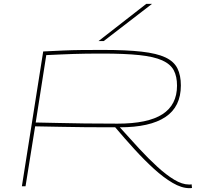

<svg xmlns="http://www.w3.org/2000/svg" viewBox="-20 -970 1043 1000"><path d="M94 0 205 -702Q264 -705 310.5 -707Q357 -709 405 -709.5Q453 -710 515 -710Q638 -710 717.5 -701Q797 -692 841.5 -671Q886 -650 904 -614Q922 -578 922 -525Q922 -414 841.5 -360.5Q761 -307 604 -307Q654 -251 703.5 -197.5Q753 -144 799.5 -101.5Q846 -59 887.5 -34Q929 -9 964 -9Q966 -9 970.5 -9Q975 -9 978 -10L980 9Q976 10 972 10Q968 10 966 10Q926 10 879 -17.5Q832 -45 782 -90.5Q732 -136 680.5 -192.5Q629 -249 580 -307Q498 -307 429.5 -307.5Q361 -308 296.5 -309.5Q232 -311 163 -312L113 0ZM592 -326Q750 -326 826 -375Q902 -424 902 -524Q902 -572 885 -604Q868 -636 825 -655.5Q782 -675 706 -683Q630 -691 512 -691Q465 -691 430 -690.5Q395 -690 364 -689Q333 -688 299 -686.5Q265 -685 221 -683L166 -332Q224 -331 285.5 -329.5Q347 -328 421.5 -327Q496 -326 592 -326ZM493 -756 742 -950H772L520 -756Z"/></svg>

Font: Georama Extra Expanded Thin
Style: Italic
Weight: 100
Width: 8
Italic angle: -9°
Designer: Jean-Baptiste Levee
Foundry: Production Type
Version: Version 1.000